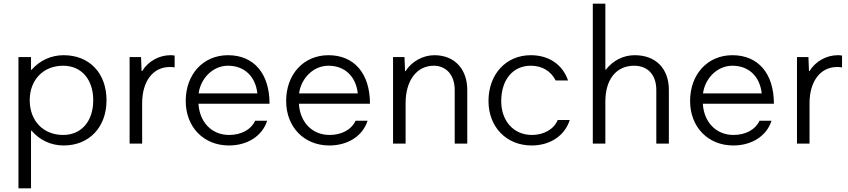

<svg xmlns="http://www.w3.org/2000/svg" viewBox="-20 -778 4596 1040"><path d="M325 -479C257 -479 196 -451 151 -400H148V-469H80V242H148V-70H151C196 -18 257 10 325 10C463 10 557 -89 557 -235C557 -382 464 -479 325 -479ZM322 -47C215 -47 141 -123 141 -235C141 -346 215 -422 322 -422C421 -422 485 -348 485 -235C485 -121 421 -47 322 -47Z M903 -479C842 -479 782 -446 750 -393H747L744 -469H682V0H750V-219C750 -338 809 -415 899 -415C906 -415 915 -415 926 -413V-477C915 -479 909 -479 903 -479Z M1221 -47C1127 -47 1061 -116 1055 -216H1440C1440 -380 1355 -479 1215 -479C1081 -479 986 -376 986 -231C986 -90 1083 10 1220 10C1321 10 1401 -42 1427 -124H1362C1341 -77 1288 -47 1221 -47ZM1215 -422C1304 -422 1364 -364 1374 -272H1056C1066 -351 1131 -422 1215 -422Z M1765 -47C1671 -47 1605 -116 1599 -216H1984C1984 -380 1899 -479 1759 -479C1625 -479 1530 -376 1530 -231C1530 -90 1627 10 1764 10C1865 10 1945 -42 1971 -124H1906C1885 -77 1832 -47 1765 -47ZM1759 -422C1848 -422 1908 -364 1918 -272H1600C1610 -351 1675 -422 1759 -422Z M2333 -479C2271 -479 2210 -445 2177 -393H2174L2171 -469H2109V0H2177V-219C2177 -342 2237 -422 2330 -422C2398 -422 2443 -370 2443 -291V0H2511V-291C2511 -405 2441 -479 2333 -479Z M2860 10C2961 10 3040 -44 3066 -128H3001C2981 -79 2927 -47 2861 -47C2763 -47 2695 -122 2695 -230C2695 -346 2758 -422 2855 -422C2917 -422 2964 -393 2990 -342H3057C3027 -429 2953 -479 2855 -479C2721 -479 2626 -376 2626 -231C2626 -90 2723 10 2860 10Z M3418 -479C3357 -479 3301 -451 3262 -401H3259V-758H3191V0H3259V-228C3259 -348 3318 -422 3415 -422C3489 -422 3535 -372 3535 -291V0H3603V-291C3603 -407 3532 -479 3418 -479Z M3953 -47C3859 -47 3793 -116 3787 -216H4172C4172 -380 4087 -479 3947 -479C3813 -479 3718 -376 3718 -231C3718 -90 3815 10 3952 10C4053 10 4133 -42 4159 -124H4094C4073 -77 4020 -47 3953 -47ZM3947 -422C4036 -422 4096 -364 4106 -272H3788C3798 -351 3863 -422 3947 -422Z M4518 -479C4457 -479 4397 -446 4365 -393H4362L4359 -469H4297V0H4365V-219C4365 -338 4424 -415 4514 -415C4521 -415 4530 -415 4541 -413V-477C4530 -479 4524 -479 4518 -479Z"/></svg>

Font: UULA Sans
Style: Regular
Weight: 400
Designer: Mohamed Gaber, Laura Garcia Mut
Foundry: Kief Type Foundry
Version: Version 3.006;hotconv 1.0.109;makeotfexe 2.5.65596